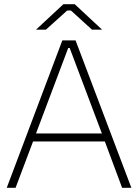

<svg xmlns="http://www.w3.org/2000/svg" viewBox="-20 -892 656 912"><path d="M151 -751H198L299 -842H317L417 -751H465L335 -872H281ZM12 0H54L137 -220H478L560 0H604L339 -700H276ZM151 -258 304 -664H311L464 -258Z"/></svg>

Font: Fixel Text ExtraLight
Style: Regular
Weight: 200
Width: 4
Designer: AlfaBravo + MacPaw
Foundry: Kyrylo Tkachov, Marchela Mozhyna, Serhii Makarenko, Maria Weinstein, Zakhar Kryvoshyya
Version: Version 1.211